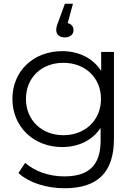

<svg xmlns="http://www.w3.org/2000/svg" viewBox="-20 -802 726 1021"><path d="M310 -20C397 -20 471 -55 515 -122V-55C515 76 454 136 321 136C241 136 165 109 114 64L78 118C133 169 226 199 323 199C499 199 586 115 586 -64V-526H518V-425C474 -493 399 -530 310 -530C160 -530 46 -426 46 -276C46 -126 161 -20 310 -20ZM118 -276C118 -390 202 -468 317 -468C434 -468 517 -388 517 -276C517 -163 433 -83 317 -83C202 -83 118 -163 118 -276ZM325 -603C353 -603 371 -619 371 -642C371 -661 359 -675 340 -679L368 -782H325L290 -686C283 -669 279 -655 279 -642C279 -619 296 -603 325 -603Z"/></svg>

Font: Malon Grotesk
Style: Regular
Weight: 400
Designer: Julieta Ulanovsky
Foundry: Julieta Ulanovsky
Version: Version 7.200